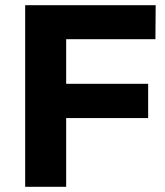

<svg xmlns="http://www.w3.org/2000/svg" viewBox="-20 -720 635 740"><path d="M77 -700H580L579 -569H235V-397H551V-265H235V0H77Z"/></svg>

Font: Montserrat arm2 SemiBold
Style: Regular
Weight: 600
Designer: Julieta Ulanovsky
Foundry: Julieta Ulanovsky
Version: Version 6.000